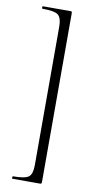

<svg xmlns="http://www.w3.org/2000/svg" viewBox="-94 -766 462 923"><g transform="rotate(10 137.0 -304.0)"><path d="M180 106Q180 113 178.5 115Q177 117 171 117H38Q35 117 35 111Q35 105 38 105Q97 105 114.5 91Q132 77 132 34V-642Q132 -685 114.5 -699Q97 -713 38 -713Q35 -713 35 -719Q35 -725 38 -725H171Q177 -725 178.5 -723.5Q180 -722 180 -715Z"/></g></svg>

Font: Cormorant Upright Light
Style: Regular
Weight: 300
Designer: Christian Thalmann (Catharsis Fonts)
Foundry: Catharsis Fonts
Version: Version 3.302;PS 003.302;hotconv 1.0.88;makeotf.lib2.5.64775